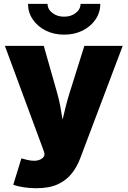

<svg xmlns="http://www.w3.org/2000/svg" viewBox="-20 -789 676 1017"><path d="M50.3 189.5 93.3 49.8 118.7 56.6Q166.5 69.3 194.3 55.4Q222.2 41.5 213.4 16.1L208 0.5L5.9 -545.9H211.9L282.7 -296.9Q292.5 -262.2 299.1 -227.3Q305.7 -192.4 311.5 -155.3Q319.8 -192.9 328.9 -227.8Q337.9 -262.7 348.6 -296.9L426.8 -545.9H629.9L404.8 49.8Q388.2 94.2 359.9 130.1Q331.5 166 286.4 187Q241.2 208 172.4 208Q138.7 208 106 203.1Q73.2 198.2 50.3 189.5ZM319.8 -605.5Q265.1 -605.5 221.9 -627.2Q178.7 -648.9 153.6 -686Q128.4 -723.1 128.4 -768.6H231.9Q231.9 -740.2 257.3 -720.5Q282.7 -700.7 319.8 -700.7Q356.4 -700.7 381.6 -720.5Q406.7 -740.2 406.7 -768.6H511.2Q511.2 -723.1 486.1 -686Q460.9 -648.9 417.7 -627.2Q374.5 -605.5 319.8 -605.5Z"/></svg>

Font: Inter Black
Style: Regular
Weight: 900
Designer: Rasmus Andersson
Foundry: rsms
Version: Version 4.000;git-a52131595